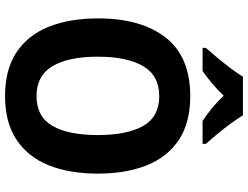

<svg xmlns="http://www.w3.org/2000/svg" viewBox="-131 -843 984 762"><g transform="rotate(90 361.0 -462.0)"><path d="M669 -358Q669 -246 636 -163.5Q603 -81 534.5 -35.5Q466 10 361 10Q256 10 187.5 -35.5Q119 -81 86 -164Q53 -247 53 -359Q53 -530 129 -627.5Q205 -725 362 -725Q467 -725 535 -680Q603 -635 636 -552.5Q669 -470 669 -358ZM205 -358Q205 -242 242.5 -178.5Q280 -115 361 -115Q443 -115 479.5 -178Q516 -241 516 -358Q516 -475 479.5 -538.5Q443 -602 362 -602Q280 -602 242.5 -538Q205 -474 205 -358ZM438 -934Q451 -912 470.5 -885.5Q490 -859 511.5 -833Q533 -807 551 -787V-774H460Q437 -789 410.5 -810.5Q384 -832 360 -858Q335 -832 309.5 -810.5Q284 -789 262 -774H170V-787Q187 -806 209 -832.5Q231 -859 251.5 -886Q272 -913 284 -934Z"/></g></svg>

Font: Noto Sans Devanagari UI SemiCondensed
Style: Bold
Weight: 700
Width: 4
Designer: Jelle Bosma - Monotype Design Team
Foundry: Monotype Imaging Inc.
Version: Version 2.004; ttfautohint (v1.8.4.7-5d5b)